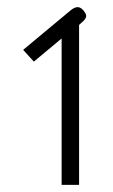

<svg xmlns="http://www.w3.org/2000/svg" viewBox="-20 -931 317 539"><path d="M153 -823 75 -758 45 -791 177 -901Q189 -911 198 -911Q206 -911 214 -902Q222 -892 222 -886Q222 -880 214 -872L202 -861V-412H153Z"/></svg>

Font: Niramit ExtraLight
Style: Regular
Weight: 200
Designer: Katatrad Aksorn Co.,Ltd.
Foundry: Cadson Demak Co.,Ltd.
Version: Version 1.000; ttfautohint (v1.6)